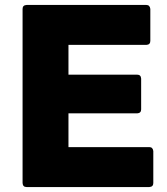

<svg xmlns="http://www.w3.org/2000/svg" viewBox="-20 -754 674 774"><path d="M582 0H87Q72 0 71 -16V-718Q71 -733 87 -734H570Q584 -734 586 -718V-589Q586 -574 570 -573H256V-453H533Q548 -453 549 -437V-313Q549 -298 533 -297H256V-161H582Q596 -161 598 -145V-16Q598 -1 582 0Z"/></svg>

Font: YamahaIndonesia935. App XBold
Style: Regular
Weight: 800
Designer: Dalton Maag Ltd
Foundry: Dalton Maag Ltd
Version: Version 1.002; January 01, 2024; Regular/Italic